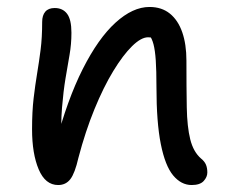

<svg xmlns="http://www.w3.org/2000/svg" viewBox="-20 -522 652 551"><path d="M530 9Q500 9 477 -18.5Q454 -46 441.5 -108.5Q429 -171 429 -272Q429 -320 427 -349Q425 -378 420.5 -395Q416 -412 408 -422Q400 -432 388 -443Q408 -444 422.5 -438.5Q437 -433 444 -418.5Q451 -404 452 -380Q438 -401 428.5 -408Q419 -415 405 -415Q385 -415 359 -389.5Q333 -364 305 -318Q277 -272 251 -208.5Q225 -145 205 -69Q195 -25 182 -8Q169 9 147 9Q110 9 91 -36Q72 -81 72 -151Q72 -202 76.5 -240Q81 -278 86.5 -311Q92 -344 96.5 -379Q101 -414 101 -459Q101 -478 110 -488.5Q119 -499 137 -499Q160 -499 172.5 -482.5Q185 -466 185 -428Q185 -395 179.5 -364Q174 -333 168 -297Q162 -261 158 -213.5Q154 -166 157 -102L139 -107Q173 -236 217.5 -324Q262 -412 311.5 -457Q361 -502 409 -502Q444 -502 467.5 -483Q491 -464 503 -429.5Q515 -395 515 -348Q515 -270 516 -214Q517 -158 526 -122Q535 -86 557 -67Q567 -59 571 -49.5Q575 -40 575 -27Q575 -14 564.5 -2.5Q554 9 530 9Z"/></svg>

Font: Shantell Sans Light
Style: Regular
Weight: 400
Version: Version 1.011;[c5ecc13dd]